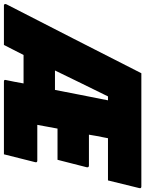

<svg xmlns="http://www.w3.org/2000/svg" viewBox="34 -839 740 978"><g transform="rotate(90 404.0 -350.0)"><path d="M144 0H-58Q-61 0 -63.5 -3Q-66 -6 -63 -13Q25 -185 113 -356.5Q201 -528 288 -700H865Q876 -700 873 -689L834 -530H619Q618 -525 617 -519.5Q616 -514 615 -509Q611 -490 607.5 -471Q604 -452 601 -433H758Q769 -433 767 -422Q757 -385 748 -347.5Q739 -310 729 -273H570Q565 -247 560.5 -221.5Q556 -196 551 -170H733Q744 -170 741 -159Q731 -119 721 -79.5Q711 -40 701 0H331Q321 0 322 -7Q327 -30 331.5 -53.5Q336 -77 340 -100H195Q182 -75 169.5 -50Q157 -25 144 0ZM406 -530Q371 -459 338 -391.5Q305 -324 274 -260H373Q385 -324 398.5 -391Q412 -458 426 -530Z"/></g></svg>

Font: Recursive Sn Lnr St XBk
Style: Italic
Weight: 1000
Italic angle: -15°
Version: Version 1.079;hotconv 1.0.112;makeotfexe 2.5.65598; ttfautoh